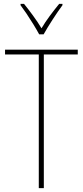

<svg xmlns="http://www.w3.org/2000/svg" viewBox="-20 -970 427 990"><path d="M206 0H180V-689H6V-714H381V-689H206ZM182 -793Q169 -817 151.5 -845.5Q134 -874 116.5 -900Q99 -926 86 -943V-950H104Q125 -924 150 -890Q175 -856 194 -824Q213 -856 236 -887Q259 -918 285 -950H302V-943Q279 -912 251.5 -869.5Q224 -827 205 -793Z"/></svg>

Font: Noto Sans Myanmar Condensed Thin
Style: Regular
Weight: 100
Width: 3
Designer: Monotype Design Team
Foundry: Monotype Imaging Inc.
Version: Version 2.107; ttfautohint (v1.8.4.7-5d5b)